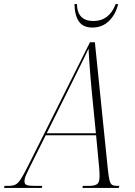

<svg xmlns="http://www.w3.org/2000/svg" viewBox="-78 -921 663 941"><path d="M-58 0 -56 -10H-37Q-17 -10 -4 -15.5Q9 -21 22.5 -41Q36 -61 59 -107L363 -714H387L450 -97Q454 -57 458.5 -38.5Q463 -20 471.5 -15Q480 -10 496 -10H507L504 0H326L328 -10H357Q387 -10 398.5 -19Q410 -28 410 -57Q410 -67 409.5 -78Q409 -89 408 -99L393 -258H146L68 -102Q58 -82 50 -64Q42 -46 42 -32Q42 -18 53.5 -14Q65 -10 94 -10H129L127 0ZM269 -505 151 -268H392L371 -481Q368 -511 365 -548.5Q362 -586 359.5 -622Q357 -658 356 -683Q345 -659 334.5 -637.5Q324 -616 309 -586Q294 -556 269 -505ZM375 -786Q329 -786 308.5 -816Q288 -846 287 -901H299Q301 -818 380 -818Q457 -818 489 -901H501Q489 -850 456 -818Q423 -786 375 -786Z"/></svg>

Font: Noto Serif Display Condensed ExtraLight
Style: Italic
Weight: 200
Width: 3
Italic angle: -12°
Designer: Monotype Design Team
Foundry: Monotype Imaging Inc.
Version: Version 2.009